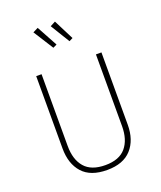

<svg xmlns="http://www.w3.org/2000/svg" viewBox="-172 -1065 988 1181"><g transform="rotate(-20 322.0 -474.0)"><path d="M219 -958 293 -822 268 -810 185 -941ZM332 -958 399 -826 375 -814 298 -940ZM536 -682V-209Q536 -109 482.5 -49.5Q429 10 323 10Q215 10 162 -49Q109 -108 109 -209V-682H144V-212Q144 -123 187.5 -72.5Q231 -22 323 -22Q414 -22 457 -73Q500 -124 500 -212V-682Z"/></g></svg>

Font: Fira Sans UltraLight
Style: Regular
Weight: 200
Designer: Carrois Corporate & Edenspiekermann AG
Foundry: Carrois Corporate GbR & Edenspiekermann AG
Version: Version 4.106;PS 004.106;hotconv 1.0.70;makeotf.lib2.5.58329